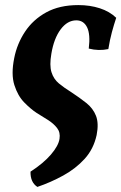

<svg xmlns="http://www.w3.org/2000/svg" viewBox="-20 -487 477 755"><path d="M127 248Q99 230 100 188Q151 155 180.5 120.5Q210 86 214 59Q218 34 204.5 16.5Q191 -1 169 -15Q147 -29 124 -43Q101 -58 75.5 -84Q50 -110 36.5 -152.5Q23 -195 36 -259Q47 -315 78.5 -362.5Q110 -410 162 -438.5Q214 -467 288 -467Q334 -467 372.5 -454.5Q411 -442 437 -417Q428 -390 420 -360.5Q412 -331 406 -294Q368 -286 329 -296Q336 -352 322.5 -379.5Q309 -407 280 -407Q245 -407 218.5 -371.5Q192 -336 182 -276Q174 -230 182.5 -203Q191 -176 211.5 -159Q232 -142 261 -124Q293 -103 319.5 -82Q346 -61 357.5 -31.5Q369 -2 360 44Q348 99 313 137.5Q278 176 229 203Q180 230 127 248Z"/></svg>

Font: Vollkorn
Style: Bold Italic
Weight: 700
Italic angle: -11°
Designer: Friedrich Althausen
Foundry: Friedrich Althausen
Version: Version 5.000; ttfautohint (v1.8.3)